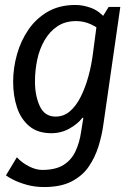

<svg xmlns="http://www.w3.org/2000/svg" viewBox="-20 -524 527 774"><path d="M418 -496H465L397 -24Q391 21 377 66Q363 111 337.5 148Q312 185 268.5 207.5Q225 230 158 230Q120 230 88 221Q56 212 34.5 201Q13 190 4 183L48 110Q68 132 96.5 146.5Q125 161 150 161Q204 161 236 141Q268 121 284.5 85.5Q301 50 307 7L316 -49H312Q294 -25 260.5 -6Q227 13 187 13Q132 13 98 -15.5Q64 -44 48.5 -91Q33 -138 33 -194Q33 -250 48.5 -305Q64 -360 95 -405Q126 -450 173 -477Q220 -504 284 -504Q315 -504 347.5 -492Q380 -480 407 -448V-385Q375 -413 346.5 -426Q318 -439 287 -439Q243 -439 211.5 -418Q180 -397 159.5 -361.5Q139 -326 130 -283Q121 -240 121 -195Q121 -138 140.5 -96Q160 -54 204 -54Q237 -54 262 -75.5Q287 -97 305.5 -134Q324 -171 336.5 -216.5Q349 -262 355 -311L369 -417Z"/></svg>

Font: Rosario Medium
Style: Italic
Weight: 500
Italic angle: -8.05°
Version: Version 1.201